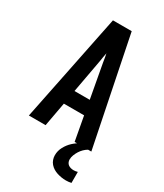

<svg xmlns="http://www.w3.org/2000/svg" viewBox="-233 -823 967 1134"><g transform="rotate(30 250.0 -256.0)"><path d="M37 0 186 -735H314L463 0H349L319 -164H181L151 0ZM198 -260H302L260 -490Q258 -504 255.5 -518.5Q253 -533 250 -547Q247 -533 244.5 -518.5Q242 -504 240 -490ZM417 223Q402 223 387 220.5Q372 218 357.5 213.5Q343 209 330 201Q317 193 307 181.5Q297 170 292 155.5Q287 141 287 126Q287 96 301.5 69Q316 42 337.5 22Q359 2 385.5 -12Q412 -26 441 -33V0Q427 8 415.5 19.5Q404 31 395.5 44.5Q387 58 381 73.5Q375 89 375 105Q375 114 379 123Q383 132 390.5 137.5Q398 143 407.5 145.5Q417 148 427 148Q433 148 440 147Q447 146 454 144V219Q445 221 435.5 222Q426 223 417 223Z"/></g></svg>

Font: Iosevka Algr
Style: Bold
Weight: 700
Monospace: yes
Designer: Belleve Invis
Foundry: Belleve Invis
Version: Version 26.0.2; ttfautohint (v1.8.3)